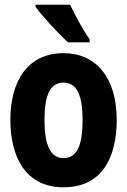

<svg xmlns="http://www.w3.org/2000/svg" viewBox="-20 -786 540 816"><path d="M269 -606H361V-619C338 -650 297 -724 278 -766H131V-757C157 -720 233 -638 269 -606ZM250 10C421 10 476 -127 476 -276C476 -458 387 -560 250 -560C96 -560 24 -439 24 -277C24 -123 86 10 250 10ZM250 -114C194 -114 169 -170 169 -277C169 -383 194 -435 250 -435C306 -435 331 -382 331 -277C331 -169 308 -114 250 -114Z"/></svg>

Font: Noto Sans Mono ExtraCondensed ExtraBold
Style: Regular
Weight: 800
Width: 2
Designer: Monotype Design Team
Foundry: Monotype Imaging Inc.
Version: Version 2.014